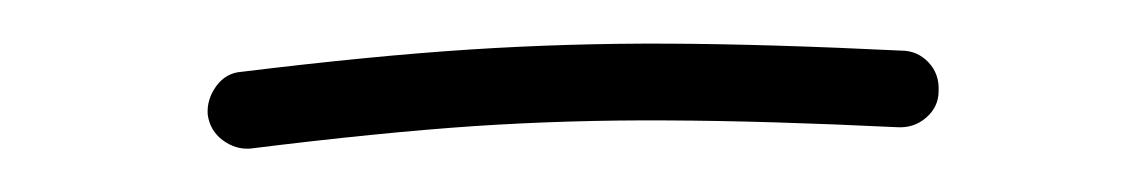

<svg xmlns="http://www.w3.org/2000/svg" viewBox="-20 -51 525 88"><path d="M75.2 1.5Q74.7 -5.4 79.1 -11.5Q83.5 -17.6 90.8 -18.1Q150.4 -25.4 195.3 -28.3Q240.2 -31.2 285.9 -31Q331.5 -30.8 393.1 -27.8Q400.4 -27.8 405.5 -22.5Q410.6 -17.1 410.2 -9.3Q410.2 -2 404.5 2.9Q398.9 7.8 391.1 7.3Q331.1 4.4 286.1 4.2Q241.2 3.9 197.3 6.8Q153.3 9.8 94.7 17.1Q87.9 17.6 82 13.2Q76.2 8.8 75.2 1.5Z"/></svg>

Font: Mikhak-DS2-FD ExtraLight
Style: Regular
Weight: 200
Designer: Amin Abedi
Version: Version 3.2